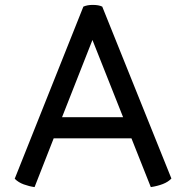

<svg xmlns="http://www.w3.org/2000/svg" viewBox="-20 -749 759 783"><path d="M121 14Q99 11 77 3Q55 -5 40 -20L320 -722Q336 -729 358 -729Q383 -729 397 -722L679 -21Q666 -7 644 1.5Q622 10 595 14L516 -185H199ZM233 -271H482L357 -586Z"/></svg>

Font: Borel
Style: Regular
Weight: 400
Designer: Rosalie Wagner
Foundry: ANRT
Version: Version 1.007; ttfautohint (v1.8.4.7-5d5b)